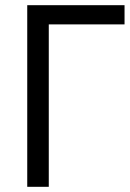

<svg xmlns="http://www.w3.org/2000/svg" viewBox="-20 -720 500 740"><path d="M460 -626H168V0H85V-700H460Z"/></svg>

Font: PT Sans
Style: Regular
Weight: 400
Version: Version 2.003W OFL; ttfautohint (v1.6)